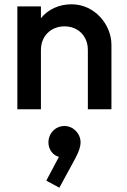

<svg xmlns="http://www.w3.org/2000/svg" viewBox="-20 -510 591 896"><path d="M390 -277V0H500V-301C500 -395 422 -490 314 -490C255 -490 204 -466 171 -425V-480H61V0H171V-277C171 -341 217 -387 281 -387C345 -387 390 -341 390 -277ZM196 333 257 366 331 230C350 194 356 172 356 155C356 112 321 78 281 78C238 78 206 113 206 155C206 189 229 216 255 222Z"/></svg>

Font: MV Cash Medium
Style: Regular
Weight: 500
Designer: Rodrigo Fuenzalida
Foundry: fragTYPE
Version: Version 1.100;Glyphs 3.1.2 (3151)